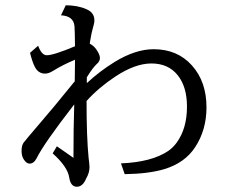

<svg xmlns="http://www.w3.org/2000/svg" viewBox="-20 -649 890 730"><path d="M196.3 -92.8 259.3 -48.8Q259.3 -163.1 262.2 -252Q147 -103.5 119.6 -47.9Q108.9 -26.9 92.3 -26.9Q80.6 -26.9 70.3 -43Q62 -55.7 62 -75.2Q62 -95.2 69.3 -106Q74.7 -113.8 135.3 -184.6Q172.4 -228 189 -248L224.1 -291L257.3 -331.5L264.2 -339.8Q265.1 -372.1 265.1 -414.1V-421.9Q218.3 -402.3 183.1 -380.4Q165.5 -369.1 151.4 -369.1Q125.5 -369.1 112.3 -395Q103 -412.6 94.2 -448.2L125 -475.1Q138.2 -439 157.7 -439Q184.1 -439 265.1 -473.1Q264.6 -533.7 263.2 -549.8Q259.3 -588.4 211.9 -590.8L230 -628.9Q275.4 -628.9 309.1 -613.8Q338.9 -601.1 338.9 -571.3Q338.9 -561 333 -542Q328.6 -528.3 322.3 -490.7L321.3 -482.9Q339.8 -474.1 352.5 -451.2Q359.9 -438 359.9 -428.2Q359.9 -416 348.1 -405.8Q332.5 -391.6 310.1 -355V-333Q358.4 -377.9 416 -413.6Q495.1 -461.9 564 -461.9Q654.8 -461.9 710 -399.9Q765.1 -338.4 765.1 -240.7Q765.1 -155.3 722.2 -89.8Q683.6 -30.3 606 -6.3Q546.9 11.7 454.1 13.2L439.9 -27.8Q556.6 -32.7 619.1 -74.7Q637.7 -87.4 651.9 -106.9Q690.9 -160.6 690.9 -243.7Q690.9 -318.8 655.8 -362.8Q620.1 -407.7 555.7 -407.7Q493.7 -407.7 418.5 -357.9Q355.5 -316.4 309.1 -265.1Q309.1 -127.4 316.9 -48.8Q317.4 -42 319.3 -28.3Q320.3 -18.6 320.3 -13.7Q320.3 7.8 308.1 28.8Q308.1 29.3 306.6 32.2Q293.9 61 272 61Q248.5 61 243.2 25.9Q237.3 -14.6 180.2 -65.9Z"/></svg>

Font: BIZ UDPMincho
Style: Regular
Weight: 400
Designer: TypeBank Co., Ltd.
Foundry: Morisawa Inc.
Version: Version 1.06